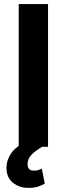

<svg xmlns="http://www.w3.org/2000/svg" viewBox="-20 -731 332 956"><path d="M219.2 -710.9V0H73.2V-710.9ZM119.1 -30.3 192.4 -1.5Q155.8 19.5 136.5 39.8Q117.2 60.1 117.2 86.9Q117.2 100.6 124.3 109.6Q131.3 118.7 149.4 118.7Q163.1 118.7 172.4 115.2Q181.6 111.8 188 108.4L203.1 183.1Q190.9 190.4 171.6 197.5Q152.3 204.6 122.6 204.6Q76.7 204.6 44.4 179Q12.2 153.3 12.2 104Q12.2 67.4 35.2 32.7Q58.1 -2 119.1 -30.3Z"/></svg>

Font: Vazirmatn RD UI FD
Style: Bold
Weight: 700
Designer: Saber Rastikerdar
Foundry: Saber Rastikerdar
Version: Version 33.003